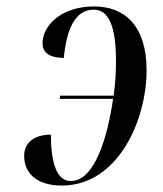

<svg xmlns="http://www.w3.org/2000/svg" viewBox="-20 -566 506 596"><path d="M172 10C345 10 435 -191 435 -348C435 -487 366 -546 272 -546C167 -546 112 -484 112 -432C112 -404 131 -387 178 -386C187 -478 214 -536 271 -536C317 -536 340 -485 340 -379C340 -346 339 -317 333 -269H167L165 -259H331C313 -134 272 -4 200 -4C155 -4 138 -63 138 -148C80 -148 55 -118 55 -82C55 -32 90 10 172 10Z"/></svg>

Font: Noto Serif Display ExtraCondensed Medium
Style: Italic
Weight: 500
Width: 2
Italic angle: -12°
Designer: Monotype Design Team
Foundry: Monotype Imaging Inc.
Version: Version 2.009